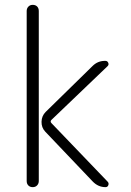

<svg xmlns="http://www.w3.org/2000/svg" viewBox="-20 -770 540 790"><path d="M360.4 -498Q382.8 -520.5 414.1 -519.5Q421.9 -519.5 425.3 -511.7Q428.7 -503.9 422.9 -498L191.4 -276.4Q185.5 -270.5 191.4 -263.7L422.9 -22.5Q428.7 -16.6 425.8 -8.3Q422.9 0 414.1 0Q383.8 0 361.3 -23.4L166 -228.5Q150.4 -245.1 150.9 -269Q151.4 -293 168 -309.6ZM89.8 -25.4V-724.6Q89.8 -735.4 96.7 -742.7Q103.5 -750 114.7 -750Q126 -750 132.8 -743.2Q139.6 -736.3 139.6 -724.6V-25.4Q139.6 -14.6 132.8 -7.3Q126 0 114.7 0Q103.5 0 96.7 -6.8Q89.8 -13.7 89.8 -25.4Z"/></svg>

Font: Rounded-X Mgen+ 1m light
Style: Regular
Weight: 200
Designer: [Source Han Sans]
Ryoko NISHIZUKA  (kana & ideographs); Paul D. Hunt (Latin, Greek & Cyrillic); Wenlong ZHANG  (bopomofo
Version: Version 1.059.20150602